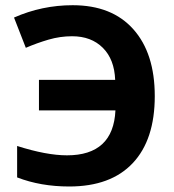

<svg xmlns="http://www.w3.org/2000/svg" viewBox="-20 -692 656 722"><path d="M251 -555.7Q206.1 -555.7 162.6 -543Q119.1 -530.3 77.1 -512.2L32.7 -626Q137.7 -672.4 253.4 -672.4Q400.9 -672.4 481.4 -582Q562 -491.7 562 -330.6Q562 -166.5 479.2 -78.6Q396.5 9.3 240.2 9.3Q132.8 9.3 44.4 -24.9V-143.1Q154.8 -107.9 231.9 -107.9Q318.8 -107.9 364.5 -150.1Q410.2 -192.4 414.1 -276.9H126.5V-391.6H413.1Q410.2 -468.8 366.7 -512.2Q323.2 -555.7 251 -555.7Z"/></svg>

Font: Bpm'online Open Sans
Style: Bold
Weight: 700
Foundry: Ascender Corporation
Version: Version 1.10